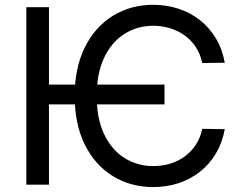

<svg xmlns="http://www.w3.org/2000/svg" viewBox="-20 -757 996 787"><path d="M654.3 -410.2V-329.1H157.7V-410.2ZM901.4 -500 809.1 -498.5Q801.3 -535.6 782.5 -564.2Q763.7 -592.8 736.6 -612.1Q709.5 -631.3 676.8 -641.4Q644 -651.4 608.4 -651.4Q543.5 -651.4 490.7 -618.4Q438 -585.4 407.2 -521.2Q376.5 -457 376.5 -363.3Q376.5 -270 407.2 -206.1Q438 -142.1 490.7 -109.1Q543.5 -76.2 608.4 -76.2Q644 -76.2 676.8 -85.9Q709.5 -95.7 736.6 -115.2Q763.7 -134.8 782.5 -163.3Q801.3 -191.9 809.1 -229L901.4 -227.5Q891.1 -171.9 865 -127.9Q838.9 -84 799.8 -53.2Q760.7 -22.5 712.2 -6.3Q663.6 9.8 608.4 9.8Q515.1 9.8 442.1 -35.4Q369.1 -80.6 327.6 -164.3Q286.1 -248 286.1 -363.3Q286.1 -479 327.6 -562.7Q369.1 -646.5 442.1 -691.9Q515.1 -737.3 608.4 -737.3Q662.6 -737.3 711.2 -721.4Q759.8 -705.6 798.8 -675Q837.9 -644.5 864.5 -600.3Q891.1 -556.2 901.4 -500ZM180.7 -727.5V0H87.9V-727.5Z"/></svg>

Font: Inter Variable
Style: Regular
Weight: 400
Designer: Rasmus Andersson
Foundry: rsms
Version: Version 4.001;git-9221beed3